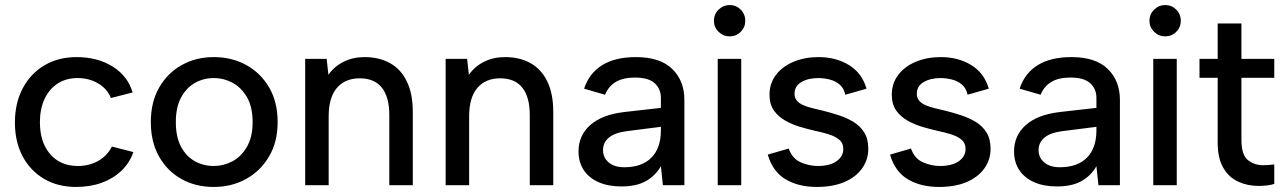

<svg xmlns="http://www.w3.org/2000/svg" viewBox="-20 -733 5098 760"><path d="M281 7Q209 7 154.5 -25Q100 -57 69.5 -114.5Q39 -172 39 -248Q39 -325 70 -383.5Q101 -442 156 -474.5Q211 -507 283 -507Q366 -507 426 -469.5Q486 -432 505 -367L419 -345Q405 -381 369 -402.5Q333 -424 287 -424Q242 -424 208.5 -402.5Q175 -381 156.5 -341.5Q138 -302 138 -249Q138 -170 178.5 -123Q219 -76 288 -76Q334 -76 369.5 -96.5Q405 -117 423 -153L508 -131Q493 -88 460.5 -57Q428 -26 382.5 -9.5Q337 7 281 7Z M826 7Q754 7 698 -24.5Q642 -56 609.5 -113.5Q577 -171 577 -250Q577 -329 610 -386.5Q643 -444 699.5 -475.5Q756 -507 826 -507Q898 -507 955 -475.5Q1012 -444 1045.5 -386.5Q1079 -329 1079 -250Q1079 -171 1045 -113.5Q1011 -56 954 -24.5Q897 7 826 7ZM826 -76Q865 -76 900 -94.5Q935 -113 957.5 -152Q980 -191 980 -250Q980 -309 958 -347.5Q936 -386 901 -405Q866 -424 826 -424Q786 -424 752 -405Q718 -386 697 -347.5Q676 -309 676 -250Q676 -191 696.5 -152.5Q717 -114 751 -95Q785 -76 826 -76Z M1188 0V-500H1273L1280 -437Q1303 -470 1340 -488.5Q1377 -507 1423 -507Q1481 -507 1524 -483Q1567 -459 1590.5 -410.5Q1614 -362 1614 -290V0H1521V-278Q1521 -349 1491.5 -386Q1462 -423 1404 -423Q1346 -423 1313.5 -385Q1281 -347 1281 -272V0Z M1744 0V-500H1829L1836 -437Q1859 -470 1896 -488.5Q1933 -507 1979 -507Q2037 -507 2080 -483Q2123 -459 2146.5 -410.5Q2170 -362 2170 -290V0H2077V-278Q2077 -349 2047.5 -386Q2018 -423 1960 -423Q1902 -423 1869.5 -385Q1837 -347 1837 -272V0Z M2440 5Q2387 5 2349 -12Q2311 -29 2290.5 -60Q2270 -91 2270 -134Q2270 -197 2317 -238.5Q2364 -280 2455 -290L2596 -306V-346Q2596 -381 2571.5 -403.5Q2547 -426 2493 -426Q2447 -426 2418 -409Q2389 -392 2375 -358L2292 -382Q2312 -443 2363.5 -475Q2415 -507 2497 -507Q2593 -507 2641 -460Q2689 -413 2689 -338V0H2604L2596 -75Q2574 -37 2536.5 -16Q2499 5 2440 5ZM2451 -71Q2521 -71 2558.5 -109Q2596 -147 2596 -217V-231L2462 -214Q2414 -208 2390.5 -188.5Q2367 -169 2367 -139Q2367 -109 2389.5 -90Q2412 -71 2451 -71Z M2821 0V-500H2914V0ZM2868 -589Q2843 -589 2824.5 -607Q2806 -625 2806 -650Q2806 -677 2824.5 -695Q2843 -713 2868 -713Q2894 -713 2912 -695Q2930 -677 2930 -650Q2930 -625 2912 -607Q2894 -589 2868 -589Z M3213 7Q3141 7 3090 -23Q3039 -53 3019 -121L3102 -145Q3116 -105 3149.5 -90.5Q3183 -76 3217 -76Q3265 -76 3291.5 -95Q3318 -114 3318 -143Q3318 -167 3301.5 -180.5Q3285 -194 3258.5 -202Q3232 -210 3203 -216Q3177 -222 3146.5 -231Q3116 -240 3088.5 -255.5Q3061 -271 3043.5 -295.5Q3026 -320 3026 -358Q3026 -403 3051.5 -436.5Q3077 -470 3121 -488.5Q3165 -507 3220 -507Q3289 -507 3340.5 -475.5Q3392 -444 3410 -382L3326 -358Q3321 -383 3304.5 -397.5Q3288 -412 3265 -418Q3242 -424 3219 -424Q3179 -424 3152 -408Q3125 -392 3125 -362Q3125 -346 3134 -335Q3143 -324 3159 -317Q3175 -310 3195 -305Q3215 -300 3237 -295Q3269 -287 3301 -276.5Q3333 -266 3359 -250Q3385 -234 3401 -208.5Q3417 -183 3417 -144Q3417 -101 3392.5 -66.5Q3368 -32 3322.5 -12.5Q3277 7 3213 7Z M3697 7Q3625 7 3574 -23Q3523 -53 3503 -121L3586 -145Q3600 -105 3633.5 -90.5Q3667 -76 3701 -76Q3749 -76 3775.5 -95Q3802 -114 3802 -143Q3802 -167 3785.5 -180.5Q3769 -194 3742.5 -202Q3716 -210 3687 -216Q3661 -222 3630.5 -231Q3600 -240 3572.5 -255.5Q3545 -271 3527.5 -295.5Q3510 -320 3510 -358Q3510 -403 3535.5 -436.5Q3561 -470 3605 -488.5Q3649 -507 3704 -507Q3773 -507 3824.5 -475.5Q3876 -444 3894 -382L3810 -358Q3805 -383 3788.5 -397.5Q3772 -412 3749 -418Q3726 -424 3703 -424Q3663 -424 3636 -408Q3609 -392 3609 -362Q3609 -346 3618 -335Q3627 -324 3643 -317Q3659 -310 3679 -305Q3699 -300 3721 -295Q3753 -287 3785 -276.5Q3817 -266 3843 -250Q3869 -234 3885 -208.5Q3901 -183 3901 -144Q3901 -101 3876.5 -66.5Q3852 -32 3806.5 -12.5Q3761 7 3697 7Z M4164 5Q4111 5 4073 -12Q4035 -29 4014.5 -60Q3994 -91 3994 -134Q3994 -197 4041 -238.5Q4088 -280 4179 -290L4320 -306V-346Q4320 -381 4295.5 -403.5Q4271 -426 4217 -426Q4171 -426 4142 -409Q4113 -392 4099 -358L4016 -382Q4036 -443 4087.5 -475Q4139 -507 4221 -507Q4317 -507 4365 -460Q4413 -413 4413 -338V0H4328L4320 -75Q4298 -37 4260.5 -16Q4223 5 4164 5ZM4175 -71Q4245 -71 4282.5 -109Q4320 -147 4320 -217V-231L4186 -214Q4138 -208 4114.5 -188.5Q4091 -169 4091 -139Q4091 -109 4113.5 -90Q4136 -71 4175 -71Z M4545 0V-500H4638V0ZM4592 -589Q4567 -589 4548.5 -607Q4530 -625 4530 -650Q4530 -677 4548.5 -695Q4567 -713 4592 -713Q4618 -713 4636 -695Q4654 -677 4654 -650Q4654 -625 4636 -607Q4618 -589 4592 -589Z M5024 -5Q5012 -1 4995.5 1Q4979 3 4962 3Q4918 3 4881 -14Q4844 -31 4822 -69Q4800 -107 4800 -169V-425H4728V-500H4800V-640H4894V-500H5024V-425H4894V-179Q4894 -120 4919.5 -99.5Q4945 -79 4980 -79Q4989 -79 5001.5 -80Q5014 -81 5024 -82Z"/></svg>

Font: Envelope Sans Variable
Style: Regular
Weight: 500
Designer: Andreas Rasmussen / Norman Anderson
Foundry: mail.de GmbH
Version: Version 1.150